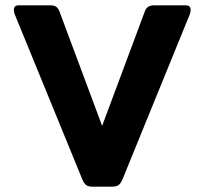

<svg xmlns="http://www.w3.org/2000/svg" viewBox="-20 -700 767 720"><path d="M288 -29 35 -647Q32 -656 32 -663Q32 -680 50 -680H170Q184 -680 191.5 -674Q199 -668 203 -657L363 -228L523 -657Q531 -680 557 -680H677Q695 -680 695 -663Q695 -656 692 -647L440 -29Q433 -12 424.5 -6Q416 0 400 0H327Q311 0 303 -6Q295 -12 288 -29Z"/></svg>

Font: Mitr Medium
Style: Regular
Weight: 500
Designer: Thanarat Vachiruckul
Foundry: Cadson Demak
Version: Version 1.002